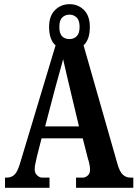

<svg xmlns="http://www.w3.org/2000/svg" viewBox="-20 -899 658 919"><path d="M4 0V-49H13Q35 -49 50 -63.5Q65 -78 78 -124L246 -682Q232 -693 223.5 -715.5Q215 -738 215 -770Q215 -823 243.5 -851Q272 -879 313 -879Q354 -879 382 -851Q410 -823 410 -770Q410 -709 380 -682L542 -115Q553 -76 568.5 -62.5Q584 -49 603 -49H618V0H344V-49H378Q388 -49 399.5 -58.5Q411 -68 411 -86Q411 -98 408 -113Q405 -128 401 -139L376 -237H179L157 -151Q155 -139 150.5 -121Q146 -103 146 -89Q146 -71 157.5 -60Q169 -49 181 -49H217V0ZM313 -712Q333 -712 347 -725.5Q361 -739 361 -770Q361 -802 346.5 -815.5Q332 -829 313 -829Q292 -829 278 -815.5Q264 -802 264 -770Q264 -739 277 -725.5Q290 -712 313 -712ZM196 -294H358L317 -466Q308 -503 298.5 -544Q289 -585 282 -616Q278 -598 270.5 -572.5Q263 -547 256 -520.5Q249 -494 243 -473Z"/></svg>

Font: Noto Serif Tamil ExtraCondensed
Style: Bold
Weight: 700
Width: 2
Designer: Indian Type Foundry, Tom Grace, and the Monotype Design Team
Foundry: Monotype Imaging Inc.
Version: Version 2.004; ttfautohint (v1.8.4.7-5d5b)